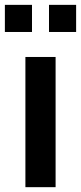

<svg xmlns="http://www.w3.org/2000/svg" viewBox="-30 -775 335 795"><path d="M75.2 0V-539.1H200.2V0ZM-9.8 -642.6V-754.9H102.5V-642.6ZM172.9 -642.6V-754.9H285.2V-642.6Z"/></svg>

Font: Min Sans SemiBold
Style: Regular
Weight: 600
Designer: Jinseong-Kim, NotoSansCJK, Nunito
Foundry: Jinseong-Kim
Version: Version 1.400;Glyphs 3.1.2 (3151)